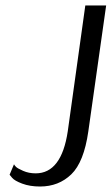

<svg xmlns="http://www.w3.org/2000/svg" viewBox="-20 -670 407 700"><path d="M31 -71Q33 -67 38.5 -61.5Q44 -56 64.5 -47Q85 -38 110 -38Q204 -38 227 -191L291 -650H367L302 -191Q286 -79 240 -34.5Q194 10 126 10Q89 10 61 -0.5Q33 -11 24 -22L15 -33Z"/></svg>

Font: Arsenal
Style: Italic
Weight: 400
Italic angle: -9.10001°
Designer: Andrij Shevchenko
Foundry: Stairsfor
Version: Version 2.001;PS 002.001;hotconv 1.0.88;makeotf.lib2.5.64775